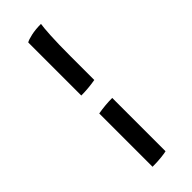

<svg xmlns="http://www.w3.org/2000/svg" viewBox="-319 -834 1067 1067"><g transform="rotate(-45 214.5 -300.0)"><path d="M159 -360V-777Q171 -785 205 -792.5Q239 -800 282 -800Q278 -777 274.5 -715.5Q271 -654 271 -556V-370Q215 -360 159 -360ZM159 200V-219Q188 -224 215.5 -226.5Q243 -229 271 -229V190Q261 193 229.5 196.5Q198 200 159 200Z"/></g></svg>

Font: Texturina Black
Style: Regular
Weight: 900
Designer: Guillermo Torres Carreño
Foundry: Omnibus-Type
Version: Version 1.002; ttfautohint (v1.8.3)